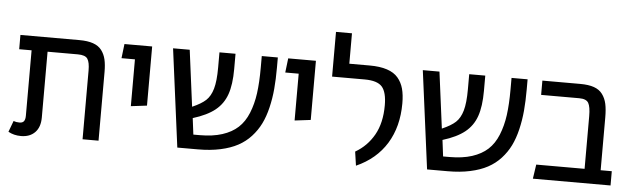

<svg xmlns="http://www.w3.org/2000/svg" viewBox="-48 -912 3600 1099"><g transform="rotate(5 1752.0 -362.5)"><path d="M383.8 -564Q431.2 -564 462.9 -553Q494.6 -542 512 -519Q529.3 -496.1 536.1 -466.6Q543 -437 543 -395V0H451.2V-395Q451.2 -441.4 438.2 -461.7Q425.3 -481.9 381.8 -481.9H208V-104Q208 -48.3 178.5 -18.1Q148.9 12.2 98.1 12.2Q57.1 12.2 24.9 -5.9L48.8 -69.8Q63.5 -64 83 -64Q100.6 -64 108.4 -74.2Q116.2 -84.5 116.2 -106V-481.9H44.9V-564Z M710 -212.9V-481.9H632.8L642.6 -564H801.8V-224.1Z M1431.6 -564H1523.9V-505.9Q1523.9 -438.5 1519 -383.3Q1514.2 -328.1 1501.5 -274.9Q1488.8 -221.7 1468.5 -180.7Q1448.2 -139.6 1416.5 -105Q1384.8 -70.3 1342.5 -47.6Q1300.3 -24.9 1242.7 -12.5Q1185.1 0 1113.8 0H995.6L921.9 -564H1017.6L1059.6 -240.2Q1111.3 -262.7 1137.2 -286.6Q1163.1 -310.5 1175.8 -354.5Q1188.5 -398.4 1188.5 -476.1V-564H1280.8V-476.1Q1280.8 -386.7 1261 -330.3Q1241.2 -273.9 1195.6 -237.3Q1149.9 -200.7 1068.8 -175.8L1080.6 -82H1116.7Q1191.4 -82 1246.1 -99.6Q1300.8 -117.2 1336.4 -149.9Q1372.1 -182.6 1393.3 -234.9Q1414.6 -287.1 1423.1 -349.6Q1431.6 -412.1 1431.6 -497.1Z M1650.9 -212.9V-481.9H1573.7L1583.5 -564H1742.7V-224.1Z M2023.4 14.2 2011.7 -65.9Q2079.6 -105 2118.7 -174.1Q2157.7 -243.2 2157.7 -344.2Q2157.7 -419.4 2130.4 -450.7Q2103 -481.9 2029.8 -481.9H1842.8V-738.8H1934.6V-564H2051.8Q2110.8 -564 2151.6 -550.5Q2192.4 -537.1 2215.1 -510.3Q2237.8 -483.4 2247.3 -448.2Q2256.8 -413.1 2256.8 -363.8Q2256.8 -230.5 2197.3 -133.5Q2137.7 -36.6 2023.4 14.2Z M2866.7 -564H2959V-505.9Q2959 -438.5 2954.1 -383.3Q2949.2 -328.1 2936.5 -274.9Q2923.8 -221.7 2903.6 -180.7Q2883.3 -139.6 2851.6 -105Q2819.8 -70.3 2777.6 -47.6Q2735.4 -24.9 2677.7 -12.5Q2620.1 0 2548.8 0H2430.7L2356.9 -564H2452.6L2494.6 -240.2Q2546.4 -262.7 2572.3 -286.6Q2598.1 -310.5 2610.8 -354.5Q2623.5 -398.4 2623.5 -476.1V-564H2715.8V-476.1Q2715.8 -386.7 2696 -330.3Q2676.3 -273.9 2630.6 -237.3Q2585 -200.7 2503.9 -175.8L2515.6 -82H2551.8Q2626.5 -82 2681.2 -99.6Q2735.8 -117.2 2771.5 -149.9Q2807.1 -182.6 2828.4 -234.9Q2849.6 -287.1 2858.2 -349.6Q2866.7 -412.1 2866.7 -497.1Z M3420.9 -82H3484.9V0H3038.6L3050.8 -82H3328.6V-384.8Q3328.6 -438 3316.2 -460Q3303.7 -481.9 3262.7 -481.9H3043.9V-564H3261.7Q3309.6 -564 3340.8 -553Q3372.1 -542 3389.6 -518.3Q3407.2 -494.6 3414.1 -463.1Q3420.9 -431.6 3420.9 -384.8Z"/></g></svg>

Font: FiraGO
Style: Regular
Weight: 400
Designer: bBox Type
Foundry: bBox Type GmbH
Version: Version 1.001;PS 001.001;hotconv 1.0.88;makeotf.lib2.5.64775